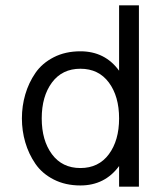

<svg xmlns="http://www.w3.org/2000/svg" viewBox="-20 -678 570 710"><path d="M420.4 12.2V-64Q367.7 7.8 277.3 7.8Q221.7 7.8 178.7 -14.2Q135.7 -36.1 110.8 -72.5Q85.9 -108.9 73.5 -151.6Q61 -194.3 61 -240.2Q61 -286.1 73.5 -328.9Q85.9 -371.6 110.8 -408Q135.7 -444.3 178.7 -466.3Q221.7 -488.3 277.3 -488.3Q368.2 -488.3 420.4 -416.5V-658.2H493.7V12.2ZM382.6 -107.7Q420.4 -158.7 420.4 -240.2Q420.4 -321.8 382.6 -372.8Q344.7 -423.8 277.3 -423.8Q210 -423.8 172.1 -372.8Q134.3 -321.8 134.3 -240.2Q134.3 -158.7 172.1 -107.7Q210 -56.6 277.3 -56.6Q344.7 -56.6 382.6 -107.7Z"/></svg>

Font: AzarMehrMonospaced
Style: SansBold
Weight: 1
Designer: Amin Abedi
Version: Version 1.00